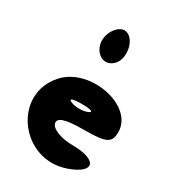

<svg xmlns="http://www.w3.org/2000/svg" viewBox="-197 -994 952 1051"><g transform="rotate(30 279.0 -469.0)"><path d="M94 -471C-80 -279 136 17 386 -71C531 -122 506 -196 344 -196C277 -196 214 -219 204 -248C191 -284 239 -300 356 -300C498 -300 527 -314 527 -383C527 -550 221 -612 94 -471ZM329 -396C300 -384 254 -384 225 -396C196 -408 219 -417 277 -417C335 -417 358 -408 329 -396ZM206 -817C171 -725 259 -640 323 -704C376 -757 344 -883 277 -883C251 -883 220 -855 206 -817Z"/></g></svg>

Font: Hussar Skorodowane
Style: Bold
Weight: 700
Foundry: Cannot Into Space Fonts
Version: Version 0.892